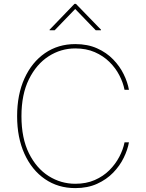

<svg xmlns="http://www.w3.org/2000/svg" viewBox="-20 -966 756 996"><path d="M370.6 9.8Q281.2 9.8 213.1 -37.1Q145 -84 106.9 -168Q68.8 -252 68.8 -363.3Q68.8 -475.1 106.9 -559.1Q145 -643.1 213.1 -690.2Q281.2 -737.3 370.6 -737.3Q434.6 -737.3 483.6 -715.3Q532.7 -693.4 567.1 -657.7Q601.6 -622.1 621.8 -580.6Q642.1 -539.1 648.9 -500H626Q618.7 -537.6 599.1 -575.4Q579.6 -613.3 547.6 -644.8Q515.6 -676.3 471.4 -695.6Q427.2 -714.8 370.6 -714.8Q295.9 -714.8 232.4 -674.1Q168.9 -633.3 130.1 -554.9Q91.3 -476.6 91.3 -363.3Q91.3 -249 130.1 -170.9Q168.9 -92.8 232.4 -52.7Q295.9 -12.7 370.6 -12.7Q427.2 -12.7 471.4 -32Q515.6 -51.3 547.4 -83Q579.1 -114.7 598.9 -152.6Q618.7 -190.4 626 -227.5H648.9Q642.1 -189 621.8 -147.5Q601.6 -106 567.1 -70.3Q532.7 -34.7 483.6 -12.5Q434.6 9.8 370.6 9.8ZM263.7 -809.1H237.3V-812L366.2 -945.8H374L503.9 -812V-809.1H476.6L370.1 -919.4Z"/></svg>

Font: Inter 16pt Thin
Style: Regular
Weight: 250
Version: Version 4.001;git-66647c0bb